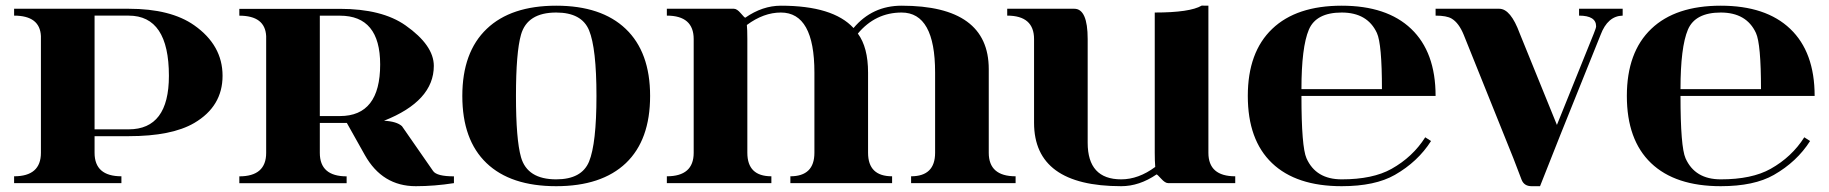

<svg xmlns="http://www.w3.org/2000/svg" viewBox="-20 -640 6391 671"><path d="M310.5 -585.4V-188H429.7Q570.3 -188 570.3 -375Q570.3 -585.4 429.7 -585.4ZM29.3 -609.4H429.7Q576.7 -609.4 658.9 -551.5Q757.8 -481.9 757.8 -375.1Q757.8 -268.3 658.9 -210.2Q580.1 -164.1 429.7 -164.1H310.5V-106Q310.5 -23.9 404.3 -23.9V0H29.3V-23.9Q123 -23.9 123 -106V-513.9Q119.6 -585.4 29.3 -585.4Z M816.4 -609.1H1168Q1314.9 -609.1 1397.2 -551.3Q1496.1 -481.7 1496.1 -409.7Q1496.1 -286.9 1322 -218Q1366.5 -215.8 1384.8 -199L1493.7 -42.2Q1506.6 -23.7 1566.4 -23.7V0Q1498.3 10.7 1433.1 10.7Q1316.2 10.7 1255.1 -98.1L1192.1 -210.4H1097.7V-105.7Q1097.7 -23.7 1191.4 -23.7V0.2H816.4V-23.7Q910.2 -23.7 910.2 -105.7V-513.7Q906.7 -585.2 816.4 -585.2ZM1097.7 -585.2V-234.4H1168Q1308.6 -234.4 1308.6 -414.6Q1308.6 -585.2 1168 -585.2Z M1923.8 10.7Q1764.6 10.7 1680.2 -70.1Q1595.7 -150.9 1595.7 -304.7Q1595.7 -458 1681.2 -539.3Q1765.9 -620.1 1923.8 -620.1Q2081.5 -620.1 2166.5 -539.3Q2252 -458 2252 -304.7Q2252 -150.9 2167.5 -70.1Q2082.5 10.7 1923.8 10.7ZM1923.8 -13.2Q2012.9 -13.2 2038.6 -75.2Q2064.5 -138.4 2064.5 -304.7Q2064.5 -471.4 2038.6 -534.2Q2012.9 -596.2 1923.8 -596.2Q1822.8 -596.2 1800.8 -518.8Q1783.2 -456.8 1783.2 -304.7Q1783.2 -152.6 1800.8 -90.6Q1822.8 -13.2 1923.8 -13.2Z M2404.3 -106V-503.4Q2404.3 -585.4 2310.5 -585.4V-609.4H2544.9Q2555.4 -609.4 2568.7 -593.8Q2582 -578.1 2584.5 -578.1Q2644.8 -620.1 2709 -620.1Q2891.1 -620.1 2962.9 -542Q3028.6 -620.1 3130.9 -620.1Q3435.5 -620.1 3435.5 -398.4V-106Q3435.5 -23.9 3529.3 -23.9V0H3164.1V-23.9Q3248 -23.9 3248 -106V-386.7Q3248 -596.2 3130.9 -596.2Q3039.6 -596.2 2978 -522.7Q3013.7 -474.6 3013.7 -386.2V-106Q3013.7 -23.9 3097.7 -23.9V0H2742.2V-23.9Q2826.2 -23.9 2826.2 -106V-386.7Q2826.2 -596.2 2709 -596.2Q2648.7 -596.2 2590.1 -552.7Q2591.8 -538.1 2591.8 -503.4V-106Q2591.8 -23.9 2675.8 -23.9V0H2310.5V-23.9Q2404.3 -23.9 2404.3 -106Z M4203.1 -106Q4203.1 -23.9 4296.9 -23.9V0H4062.5Q4052 0 4038.2 -15.3Q4024.4 -30.5 4022 -30.5Q3961.7 10.7 3898.4 10.7Q3593.8 10.7 3593.8 -210.9V-503.4Q3593.8 -585.4 3500 -585.4V-609.4H3734.4Q3781.2 -609.4 3781.2 -503.4V-141.1Q3781.2 -13.2 3898.4 -13.2Q3958.7 -13.2 4017.3 -56.6Q4015.6 -77.6 4015.6 -106V-596.2Q4138.7 -596.2 4179.7 -620.4L4203.1 -620.1Z M4668.9 -13.2Q4777.6 -13.2 4843 -49.8Q4917.2 -91.3 4960.9 -160.2L4981.2 -147.2Q4935.1 -74.7 4854.7 -28.8Q4785.6 10.7 4668.9 10.7Q4509.8 10.7 4425.3 -70.1Q4340.8 -150.9 4340.8 -304.7Q4340.8 -458 4426.3 -539.3Q4511 -620.1 4668.9 -620.1Q4826.7 -620.1 4911.6 -539.3Q4997.1 -458 4997.1 -304.7H4528.3Q4528.3 -126.5 4545.9 -86.9Q4578.6 -13.2 4668.9 -13.2ZM4528.3 -328.6H4809.6Q4809.6 -486.6 4792 -524.7Q4759 -596.2 4668.9 -596.2Q4579.6 -596.2 4554.2 -536.4Q4528.3 -475.1 4528.3 -328.6Z M5269 -86.7 5095.5 -518.1Q5078.6 -559.8 5053.2 -575Q5035.6 -585.4 4997.1 -585.4V-609.4H5219.7Q5259.5 -609.4 5291.3 -522.7L5421.1 -203.4L5550 -522.7Q5558.1 -542.7 5558.1 -547.9Q5558.1 -585.4 5498.5 -585.4V-609.4H5650.9V-585.4Q5598.4 -584.2 5573.7 -518.1L5434.1 -171.1L5362.1 10.7H5332.5Q5306.4 10.7 5297.6 -12Z M5993.7 -13.2Q6102.3 -13.2 6167.7 -49.8Q6241.9 -91.3 6285.6 -160.2L6305.9 -147.2Q6259.8 -74.7 6179.4 -28.8Q6110.4 10.7 5993.7 10.7Q5834.5 10.7 5750 -70.1Q5665.5 -150.9 5665.5 -304.7Q5665.5 -458 5751 -539.3Q5835.7 -620.1 5993.7 -620.1Q6151.4 -620.1 6236.3 -539.3Q6321.8 -458 6321.8 -304.7H5853Q5853 -126.5 5870.6 -86.9Q5903.3 -13.2 5993.7 -13.2ZM5853 -328.6H6134.3Q6134.3 -486.6 6116.7 -524.7Q6083.7 -596.2 5993.7 -596.2Q5904.3 -596.2 5878.9 -536.4Q5853 -475.1 5853 -328.6Z"/></svg>

Font: itsadzoke
Style: Regular
Weight: 700
Width: 7
Version: Version 0.45